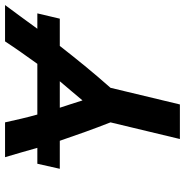

<svg xmlns="http://www.w3.org/2000/svg" viewBox="-6 -727 733 761"><g transform="rotate(-90 360.5 -346.5)"><path d="M190 0 256 -275Q236 -326 218 -376Q200 -426 183 -476H72L92 -565H155Q146 -598 136.5 -630Q127 -662 118 -693H256Q263 -661 270.5 -629Q278 -597 287 -565H488Q511 -597 533.5 -629Q556 -661 577 -693H721Q698 -662 674.5 -630Q651 -598 627 -565H688L667 -476H559Q520 -426 479.5 -376.5Q439 -327 393 -275L327 0ZM343 -386Q360 -407 380 -430Q400 -453 419 -476H314Q321 -454 328.5 -431.5Q336 -409 343 -386Z"/></g></svg>

Font: Ubuntu Sans
Style: Bold Italic
Weight: 700
Italic angle: -13.5°
Designer: Dalton Maag Ltd
Foundry: Dalton Maag Ltd
Version: Version 1.006